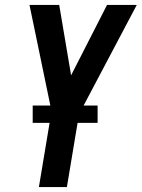

<svg xmlns="http://www.w3.org/2000/svg" viewBox="-20 -755 572 775"><path d="M137 0 188 -306 119 -639 99 -735H219L267 -451L412 -735H532L299 -294L250 0ZM112 -259V-329H374V-259Z"/></svg>

Font: Iosevka SS04 Oblique
Style: Bold
Weight: 700
Italic angle: -9°
Monospace: yes
Designer: Belleve Invis
Foundry: Belleve Invis
Version: Version 19.0.0; ttfautohint (v1.8.4)